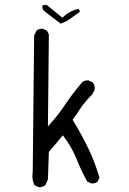

<svg xmlns="http://www.w3.org/2000/svg" viewBox="-20 -783 540 802"><path d="M144 -1Q158.7 -1 169.9 -10.3L180.2 -33.2L184.1 -148.4L242.7 -217.8L248 -210.4Q280.8 -166.5 300.3 -117.7Q319.8 -68.8 344.2 -24.9L360.4 -17.1Q362.3 -16.6 364.3 -16.6Q378.4 -16.6 387.7 -24.4L395.5 -40Q378.4 -101.1 350.6 -159.7Q322.8 -218.3 283.2 -282.7Q301.8 -307.6 315.4 -329.3Q329.1 -351.1 366.2 -390.1L375 -407.7Q375.5 -411.6 375.5 -415Q375.5 -428.7 367.7 -438.5L350.6 -446.8Q348.6 -447.3 346.7 -447.3Q332 -447.3 322.8 -439Q276.4 -383.3 251.5 -345.2Q226.6 -307.1 192.9 -269.5L180.2 -254.9L184.1 -639.2L176.3 -654.8L160.2 -662.6Q158.2 -663.1 156.2 -663.1Q142.1 -663.1 132.8 -655.3L122.6 -634.8L116.7 -65.4Q115.2 -56.2 115.2 -47.9Q115.2 -26.9 124.5 -9.3L140.6 -1.5Q142.1 -1 144 -1ZM313 -735.4Q313 -741.2 307.6 -746.1Q272.5 -738.3 245.1 -713.4L240.7 -709L174.8 -762.7Q172.9 -762.7 170.9 -762.7Q163.6 -762.7 157.2 -759.8L156.2 -758.3L159.2 -742.2L170.4 -732.4L233.9 -684.1Q254.4 -691.4 273.4 -704.8Q292.5 -718.3 312.5 -732.9Q313 -733.9 313 -735.4Z"/></svg>

Font: Bakudai
Style: ExtraLight
Weight: 200
Version: Version 1.48